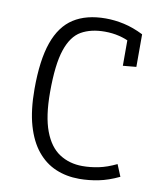

<svg xmlns="http://www.w3.org/2000/svg" viewBox="-75 -693 609 756"><g transform="rotate(10 229.0 -315.0)"><path d="M293 4.9Q241.7 4.9 199 -13.2Q156.2 -31.2 124.8 -69.6Q93.3 -107.9 75.9 -168.2Q58.6 -228.5 58.6 -313Q58.6 -428.7 83.5 -499.5Q108.4 -570.3 159.2 -602.8Q210 -635.3 287.1 -635.3Q323.2 -635.3 360.8 -627Q398.4 -618.7 438.5 -598.6V-468.3L385.3 -463.4V-586.9L396.5 -559.6Q377 -570.3 349.9 -576.9Q322.8 -583.5 292.5 -583.5Q237.3 -583.5 199 -561.8Q160.6 -540 140.9 -481.2Q121.1 -422.4 121.1 -311.5Q121.1 -214.8 143.1 -156.7Q165 -98.6 204.8 -72.8Q244.6 -46.9 296.9 -46.9Q328.6 -46.9 361.6 -53.7Q394.5 -60.5 432.1 -78.6L451.7 -31.2Q408.7 -10.7 369.9 -2.9Q331.1 4.9 293 4.9Z"/></g></svg>

Font: Anaheim
Style: Regular
Weight: 400
Designer: Vernon Adams
Foundry: Vernon Adams
Version: Version 2.001